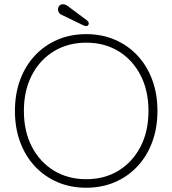

<svg xmlns="http://www.w3.org/2000/svg" viewBox="-20 -870 808 900"><path d="M718 -350Q718 -270 693.5 -204Q669 -138 624 -90Q579 -42 518 -16Q457 10 384 10Q311 10 250 -16Q189 -42 144 -90Q99 -138 74.5 -204Q50 -270 50 -350Q50 -430 74.5 -496Q99 -562 144 -610Q189 -658 250 -684Q311 -710 384 -710Q457 -710 518 -684Q579 -658 624 -610Q669 -562 693.5 -496Q718 -430 718 -350ZM676 -350Q676 -446 638.5 -518Q601 -590 535.5 -630Q470 -670 384 -670Q299 -670 233 -630Q167 -590 129.5 -518Q92 -446 92 -350Q92 -254 129.5 -182Q167 -110 233 -70Q299 -30 384 -30Q470 -30 535.5 -70Q601 -110 638.5 -182Q676 -254 676 -350ZM384 -748Q378 -748 373 -750.5Q368 -753 363 -755L266 -802Q252 -810 252 -826Q252 -835 257.5 -842.5Q263 -850 275 -850Q282 -850 287.5 -847.5Q293 -845 297 -842L387 -775Q391 -772 393.5 -768.5Q396 -765 396 -760Q396 -756 393.5 -752Q391 -748 384 -748Z"/></svg>

Font: Quicksand Variable Light
Style: Regular
Weight: 300
Designer: Andrew Paglinawan
Foundry: Andrew Paglinawan
Version: Version 3.004